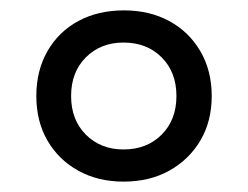

<svg xmlns="http://www.w3.org/2000/svg" viewBox="-20 -730 477 370"><path d="M218 -380Q169 -380 131 -401Q93 -422 71.5 -459Q50 -496 50 -545Q50 -594 71.5 -631.5Q93 -669 131 -689.5Q169 -710 219 -710Q268 -710 306 -689.5Q344 -669 366 -631.5Q388 -594 388 -545Q388 -496 366 -459Q344 -422 306 -401Q268 -380 218 -380ZM218 -442Q263 -442 291.5 -470.5Q320 -499 320 -545Q320 -591 291.5 -619.5Q263 -648 218 -648Q174 -648 145.5 -619.5Q117 -591 117 -545Q117 -499 145.5 -470.5Q174 -442 218 -442Z"/></svg>

Font: SUSE Thin Medium
Style: Regular
Weight: 500
Version: Version 1.000